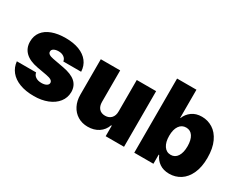

<svg xmlns="http://www.w3.org/2000/svg" viewBox="-85 -1141 1988 1585"><g transform="rotate(30 909.5 -348.5)"><path d="M284.2 -413.1Q256.8 -413.1 239 -403.1Q221.2 -393.1 221.7 -376Q220.2 -347.2 275.4 -336.9L380.9 -317.4Q462.4 -302.7 502 -267.6Q541.5 -232.4 542 -173.8Q541.5 -118.7 508.8 -77.1Q476.1 -35.6 418.9 -12.9Q361.8 9.8 289.1 9.8Q210.4 9.8 153.1 -12.2Q95.7 -34.2 63.2 -74.5Q30.8 -114.7 25.4 -168.9H209Q213.4 -143.6 234.9 -129.4Q256.3 -115.2 290 -115.2Q318.4 -115.2 336.2 -125.2Q354 -135.3 354.5 -152.3Q354 -168.5 339.1 -178Q324.2 -187.5 292 -193.4L199.2 -210Q119.1 -224.6 78.6 -263.9Q38.1 -303.2 38.1 -365.2Q38.1 -419.4 67.4 -458Q96.7 -496.6 151.1 -516.8Q205.6 -537.1 280.3 -537.1Q355 -537.1 409.9 -515.9Q464.8 -494.6 495.4 -454.6Q525.9 -414.6 528.3 -359.4H358.4Q355.5 -383.8 334.7 -398.4Q314 -413.1 284.2 -413.1Z M960 -530.3H1144.5V0H969.7V-100.6H963.9Q946.3 -49.8 903.1 -21.5Q859.9 6.8 800.8 6.8Q746.6 6.8 704.8 -18.6Q663.1 -43.9 640.1 -89.1Q617.2 -134.3 617.2 -192.4V-530.3H801.8V-230.5Q801.8 -189.9 822.3 -166.7Q842.8 -143.6 879.9 -143.6Q916.5 -143.6 938.5 -167Q960.4 -190.4 960 -231.4Z M1242.2 -707H1426.8V-438.5H1429.7Q1446.3 -481.4 1484.4 -509.3Q1522.5 -537.1 1579.1 -537.1Q1634.8 -537.1 1682.1 -507.8Q1729.5 -478.5 1758.3 -417.2Q1787.1 -356 1787.1 -264.6Q1787.1 -176.8 1759 -115.5Q1731 -54.2 1683.3 -23.7Q1635.7 6.8 1577.1 6.8Q1522.5 6.8 1484.6 -19Q1446.8 -44.9 1429.7 -86.9H1424.8V0H1242.2ZM1510.7 -134.8Q1551.3 -134.8 1574 -169.7Q1596.7 -204.6 1596.7 -265.6Q1596.7 -326.2 1574.2 -360.4Q1551.8 -394.5 1510.7 -394.5Q1469.2 -394.5 1445.6 -360.1Q1421.9 -325.7 1421.9 -265.6Q1421.9 -205.1 1445.6 -169.9Q1469.2 -134.8 1510.7 -134.8Z"/></g></svg>

Font: Pretendard JP Black
Style: Regular
Weight: 900
Designer: Base glyphs from Inter by Rasmus Andersson; Hangeul glyphs from Noto Sans CJK(Source Han Sans) by Jang Soo-young and Kan
Foundry: Kil Hyung-jin
Version: Version 1.309